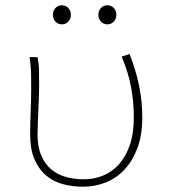

<svg xmlns="http://www.w3.org/2000/svg" viewBox="-20 -694 640 726"><path d="M294 12Q253 12 216.5 2Q180 -8 153 -31.5Q126 -55 110 -92.5Q94 -130 94 -185Q94 -229 96 -272.5Q98 -316 98 -360Q98 -389 97.5 -415.5Q97 -442 92 -478H122Q127 -452 127.5 -427Q128 -402 128 -372Q128 -349 127 -324.5Q126 -300 125 -275.5Q124 -251 123 -228Q122 -205 122 -186Q122 -138 136.5 -105Q151 -72 175 -52.5Q199 -33 230.5 -24.5Q262 -16 296 -16Q335 -16 369.5 -30Q404 -44 430 -73Q456 -102 471 -146Q486 -190 486 -250Q486 -307 476 -362.5Q466 -418 440 -480L470 -490Q494 -428 506 -369.5Q518 -311 518 -249Q518 -183 499.5 -134Q481 -85 450.5 -52.5Q420 -20 379.5 -4Q339 12 294 12ZM214 -602Q199 -602 189.5 -612.5Q180 -623 180 -638Q180 -653 189.5 -663.5Q199 -674 214 -674Q229 -674 238.5 -663.5Q248 -653 248 -638Q248 -623 238.5 -612.5Q229 -602 214 -602ZM386 -602Q371 -602 361.5 -612.5Q352 -623 352 -638Q352 -653 361.5 -663.5Q371 -674 386 -674Q401 -674 410.5 -663.5Q420 -653 420 -638Q420 -623 410.5 -612.5Q401 -602 386 -602Z"/></svg>

Font: Source Code Pro ExtraLight
Style: Regular
Weight: 200
Monospace: yes
Designer: Paul D. Hunt, Teo Tuominen
Foundry: Adobe Systems Incorporated
Version: Version 2.030;PS 1.000;hotconv 16.6.51;makeotf.lib2.5.65220